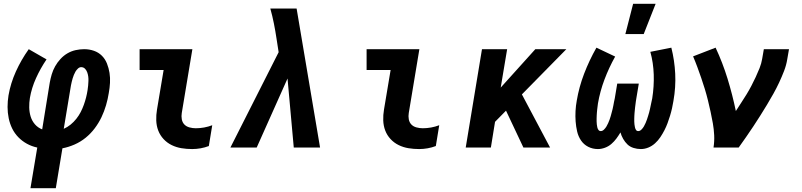

<svg xmlns="http://www.w3.org/2000/svg" viewBox="-20 -780 4240 1015"><path d="M141 215 177 0Q148 -6 122.5 -20Q97 -34 77 -54.5Q57 -75 44.5 -100.5Q32 -126 26 -155Q20 -184 20 -214.5Q20 -245 25 -276Q36 -340 64 -402Q92 -464 132 -520L226 -466Q194 -419 170.5 -367Q147 -315 138 -262Q134 -237 134.5 -212Q135 -187 142 -164Q149 -141 164.5 -123Q180 -105 203 -96L243 -343Q247 -365 253.5 -387Q260 -409 271.5 -429.5Q283 -450 299.5 -468Q316 -486 336.5 -498Q357 -510 380 -515Q403 -520 425 -520Q452 -520 476.5 -511.5Q501 -503 518.5 -485.5Q536 -468 545.5 -444Q555 -420 559 -394.5Q563 -369 561.5 -342Q560 -315 555 -288Q550 -256 540.5 -223.5Q531 -191 516.5 -160.5Q502 -130 481 -102Q460 -74 433 -52Q406 -30 374 -16Q342 -2 310 4L275 215ZM317 -99Q337 -108 353.5 -121.5Q370 -135 383.5 -152Q397 -169 406.5 -187.5Q416 -206 423 -225.5Q430 -245 435 -264.5Q440 -284 443 -304Q445 -316 446 -328Q447 -340 447.5 -352Q448 -364 446.5 -375.5Q445 -387 441 -398Q437 -409 429 -417Q421 -425 409 -425Q400 -425 392 -417.5Q384 -410 379 -401.5Q374 -393 370.5 -384Q367 -375 364 -365.5Q361 -356 359 -346.5Q357 -337 355 -328Z M996 8Q967 8 939.5 3.5Q912 -1 887.5 -13Q863 -25 844.5 -45Q826 -65 816.5 -90Q807 -115 806 -143.5Q805 -172 810 -201L845 -410H718V-520H997L941 -183Q938 -166 941 -149.5Q944 -133 954.5 -122Q965 -111 981.5 -106.5Q998 -102 1015 -102Q1037 -102 1059 -106Q1081 -110 1102 -118L1084 -8Q1063 0 1040.5 4Q1018 8 996 8Z M1337 0H1198L1453 -504L1442 -575Q1436 -615 1428 -655.5Q1420 -696 1409 -735H1548L1561 -658L1672 0H1533L1500 -365Z M2196 8Q2167 8 2139.5 3.5Q2112 -1 2087.5 -13Q2063 -25 2044.5 -45Q2026 -65 2016.5 -90Q2007 -115 2006 -143.5Q2005 -172 2010 -201L2045 -410H1918V-520H2197L2141 -183Q2138 -166 2141 -149.5Q2144 -133 2154.5 -122Q2165 -111 2181.5 -106.5Q2198 -102 2215 -102Q2237 -102 2259 -106Q2281 -110 2302 -118L2284 -8Q2263 0 2240.5 4Q2218 8 2196 8Z M2747 0 2655 -195 2597 -136 2575 0H2442L2528 -520H2661L2627 -317L2810 -520H2974L2739 -281L2888 0Z M3141 8Q3113 8 3089.5 -4Q3066 -16 3051.5 -37.5Q3037 -59 3031 -85Q3025 -111 3023 -138Q3021 -165 3022.5 -193Q3024 -221 3029 -248Q3041 -320 3068 -390.5Q3095 -461 3133 -528L3232 -481Q3199 -422 3175.5 -359.5Q3152 -297 3141 -233Q3140 -225 3139 -217Q3138 -209 3137 -201Q3136 -193 3135.5 -185Q3135 -177 3134.5 -169.5Q3134 -162 3134 -154Q3134 -146 3134 -138Q3134 -130 3135 -122.5Q3136 -115 3137.5 -107.5Q3139 -100 3143.5 -93.5Q3148 -87 3156 -87Q3165 -87 3173 -95Q3181 -103 3186 -111.5Q3191 -120 3195 -129Q3199 -138 3202.5 -147.5Q3206 -157 3208.5 -166Q3211 -175 3213.5 -184.5Q3216 -194 3218.5 -203.5Q3221 -213 3222.5 -222.5Q3224 -232 3226 -241.5Q3228 -251 3230 -260L3243 -338H3357L3344 -260Q3342 -252 3341.5 -244.5Q3341 -237 3339.5 -229Q3338 -221 3337.5 -213.5Q3337 -206 3336 -198.5Q3335 -191 3334.5 -183Q3334 -175 3333.5 -167.5Q3333 -160 3333 -152.5Q3333 -145 3333 -137.5Q3333 -130 3334 -122.5Q3335 -115 3336.5 -107.5Q3338 -100 3342 -93.5Q3346 -87 3354 -87Q3363 -87 3371 -95Q3379 -103 3384 -112Q3389 -121 3393 -130Q3397 -139 3400 -148Q3403 -157 3406 -166.5Q3409 -176 3411.5 -185Q3414 -194 3416 -203.5Q3418 -213 3420 -222.5Q3422 -232 3424 -241.5Q3426 -251 3428 -260Q3438 -323 3436 -385.5Q3434 -448 3418 -506L3529 -528Q3546 -461 3549.5 -390Q3553 -319 3540 -246Q3537 -227 3532.5 -207Q3528 -187 3522 -167.5Q3516 -148 3509 -129Q3502 -110 3492.5 -91.5Q3483 -73 3471 -55Q3459 -37 3443 -22.5Q3427 -8 3407.5 0Q3388 8 3368 8Q3348 8 3329 2Q3310 -4 3297 -16.5Q3284 -29 3274.5 -45.5Q3265 -62 3260 -80Q3250 -63 3238.5 -47.5Q3227 -32 3212 -19Q3197 -6 3178 1Q3159 8 3141 8ZM3286 -600 3327 -760H3446L3383 -600Z M3752 0Q3757 -33 3755.5 -65Q3754 -97 3748.5 -128Q3743 -159 3736.5 -189Q3730 -219 3722.5 -249.5Q3715 -280 3706 -309.5Q3697 -339 3687 -368Q3677 -397 3666.5 -425.5Q3656 -454 3644 -482L3763 -528Q3800 -449 3826 -364.5Q3852 -280 3870 -193Q3884 -215 3898.5 -237Q3913 -259 3926.5 -281Q3940 -303 3952 -326Q3964 -349 3975 -372.5Q3986 -396 3995.5 -420Q4005 -444 4009 -468L4018 -520H4151L4142 -468Q4137 -436 4125 -405Q4113 -374 4099 -344Q4085 -314 4068.5 -284.5Q4052 -255 4034.5 -226Q4017 -197 3999 -168.5Q3981 -140 3962.5 -112Q3944 -84 3924.5 -56Q3905 -28 3885 0Z"/></svg>

Font: Iosevka XBd Ex Obl
Style: Regular
Weight: 800
Width: 7
Italic angle: -9°
Monospace: yes
Designer: Belleve Invis
Foundry: Belleve Invis
Version: Version 32.5.0; ttfautohint (v1.8.4)